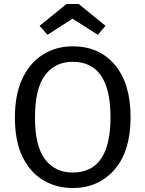

<svg xmlns="http://www.w3.org/2000/svg" viewBox="-20 -934 732 966"><path d="M346 12Q264 12 198 -27Q132 -66 93.5 -144.5Q55 -223 55 -343Q55 -459 92.5 -538.5Q130 -618 196 -659.5Q262 -701 346 -701Q480 -701 558.5 -607Q637 -513 637 -344Q637 -173 556 -80.5Q475 12 346 12ZM346 -66Q536 -66 536 -344Q536 -623 346 -623Q256 -623 206 -555Q156 -487 156 -343Q156 -199 206.5 -132.5Q257 -66 346 -66ZM472 -759 345 -840 219 -759 179 -804 315 -914H376L511 -804Z"/></svg>

Font: Trujillo
Style: Regular
Weight: 400
Designer: Fira Sans original fonts by bBox Type GmbH, Carrois Corporate GbR, & Edenspiekermann AG / Changes by Cristiano Sobral
Foundry: Fira Sans original fonts by bBox Type GmbH, Carrois Corporate GbR, & Edenspiekermann AG / Changes by Cristiano Sobral
Version: Version 4.301;October 17, 2021;FontCreator 14.0.0.2814 64-bi